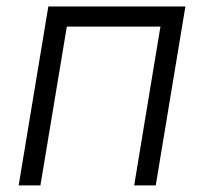

<svg xmlns="http://www.w3.org/2000/svg" viewBox="-20 -562 619 582"><path d="M542 -542.5 452.1 0H386.7L466.3 -481.4H182.6L102.5 0H36.6L126.5 -542.5Z"/></svg>

Font: Inter 16pt Light
Style: Italic
Weight: 300
Italic angle: -9.3988°
Version: Version 4.001;git-66647c0bb